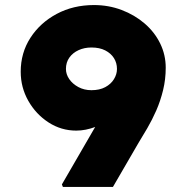

<svg xmlns="http://www.w3.org/2000/svg" viewBox="-20 -740 726 760"><path d="M229 0 225 -10 481 -452 525 -413Q518 -374 493.5 -339.5Q469 -305 433.5 -279Q398 -253 358.5 -238Q319 -223 282 -223Q222 -223 172 -255.5Q122 -288 92 -341Q62 -394 62 -456Q62 -531 100.5 -590.5Q139 -650 204.5 -685Q270 -720 352 -720Q410 -720 461.5 -700.5Q513 -681 552.5 -647Q592 -613 614 -568Q636 -523 636 -472Q636 -426 625.5 -383Q615 -340 598.5 -302.5Q582 -265 563 -232.5Q544 -200 528 -174L427 0ZM342 -383Q374 -383 396.5 -395Q419 -407 431 -426.5Q443 -446 443 -467Q443 -491 431 -510Q419 -529 396.5 -540.5Q374 -552 342 -552Q314 -552 291 -541.5Q268 -531 254.5 -512Q241 -493 241 -467Q241 -446 254 -427Q267 -408 290 -395.5Q313 -383 342 -383Z"/></svg>

Font: Lexend Exa Black
Style: Regular
Weight: 900
Designer: Bonnie Shaver-Troup, Thomas Jockin
Foundry: Lexend
Version: Version 1.007